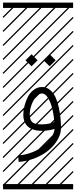

<svg xmlns="http://www.w3.org/2000/svg" viewBox="-23 -990 577 1453"><path d="M306.6 -533.7 352.5 -579.6 398.4 -533.7 352.5 -488.3ZM169.9 -533.7 215.8 -579.6 261.7 -533.7 215.8 -488.3ZM388.2 -66.4Q383.8 -124 371.1 -173.1Q358.4 -222.2 338.1 -252.4Q317.9 -282.7 294.9 -282.7Q272.9 -282.7 251.2 -258.5Q229.5 -234.4 215.8 -196.8Q202.1 -159.2 202.1 -122.6Q202.1 -103.5 206.5 -90.1Q210.9 -76.7 218.3 -68.6Q225.6 -60.5 237.5 -56.2Q249.5 -51.8 261.7 -50.3Q273.9 -48.8 291 -48.8Q345.7 -48.8 388.2 -66.4ZM438.5 -19.5Q438.5 22.5 413.8 65.9Q389.2 109.4 347.4 145Q305.7 180.7 245.1 205.6Q184.6 230.5 118.2 235.4L114.3 186.5Q172.4 182.1 224.9 160.6Q277.3 139.2 312 109.4Q346.7 79.6 367.4 46.9Q388.2 14.2 389.6 -14.6Q346.2 0 291 0Q271.5 0 253.9 -2.9Q236.3 -5.9 217.3 -13.9Q198.2 -22 184.6 -35.2Q170.9 -48.3 162.1 -70.8Q153.3 -93.3 153.3 -122.6Q153.3 -154.3 162.4 -189.2Q171.4 -224.1 187.7 -256.6Q204.1 -289.1 232.4 -310.3Q260.7 -331.5 294.9 -331.5Q329.1 -331.5 355.5 -309.6Q381.8 -287.6 397 -254.4Q412.1 -221.2 421.9 -177.2Q431.6 -133.3 435.1 -95.2Q438.5 -57.1 438.5 -19.5ZM0 402.8H530.3V442.9H0ZM0 -970.2H530.3V-930.2H0ZM526.9 410.6 533.7 417.5 525.4 425.8 518.6 418.9ZM526.9 304.7 533.7 311.5 419.4 425.8 412.6 418.9ZM526.9 198.7 533.7 205.6 313.5 425.8 306.6 418.9ZM526.9 92.3 533.7 99.1 207.5 425.8 200.7 418.9ZM526.9 -13.2 533.7 -6.3 101.6 425.8 94.7 418.9ZM526.9 -119.1 533.7 -112.3 3.4 418 -3.4 411.1ZM526.9 -225.6 533.7 -218.8 3.4 311.5 -3.4 304.7ZM526.9 -331.5 533.7 -324.7 3.4 205.6 -3.4 198.7ZM526.9 -438 533.7 -431.2 3.4 99.1 -3.4 92.3ZM526.9 -543.5 533.7 -536.6 3.4 -6.3 -3.4 -13.2ZM526.9 -649.4 533.7 -642.6 3.4 -112.3 -3.4 -119.1ZM526.9 -755.9 533.7 -749 3.4 -218.8 -3.4 -225.6ZM526.9 -861.8 533.7 -855 3.4 -324.7 -3.4 -331.5ZM516.6 -958 523.4 -951.2 3.4 -431.2 -3.4 -438ZM411.1 -958 418 -951.2 3.4 -536.6 -3.4 -543.5ZM305.2 -958 312 -951.2 3.4 -642.6 -3.4 -649.4ZM198.7 -958 205.6 -951.2 3.4 -749 -3.4 -755.9ZM92.3 -958 99.1 -951.2 3.4 -855 -3.4 -861.8Z"/></svg>

Font: AzarMehrMSRS3
Style: Regular
Weight: 1
Designer: Amin Abedi
Version: Version 1.00